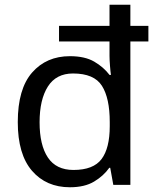

<svg xmlns="http://www.w3.org/2000/svg" viewBox="-20 -831 657 810"><path d="M275 -41Q175 -41 115 -110.5Q55 -180 55 -316Q55 -456 115.5 -525Q176 -594 275 -594Q338 -594 377.5 -571Q417 -548 442 -515H448Q446 -528 444 -553.5Q442 -579 442 -595V-656H229V-722H442V-811H530V-722H606V-656H530V-51H458L445 -123H441Q417 -89 377 -65Q337 -41 275 -41ZM290 -114Q374 -114 408.5 -160Q443 -206 443 -299V-316Q443 -417 410 -469Q377 -521 288 -521Q217 -521 182 -466Q147 -411 147 -315Q147 -219 182 -166.5Q217 -114 290 -114Z"/></svg>

Font: Noto Sans Tamil UI
Style: Regular
Weight: 400
Designer: Jelle Bosma - Monotype Design Team
Foundry: Monotype Imaging Inc.
Version: Version 2.004; ttfautohint (v1.8.4.7-5d5b)